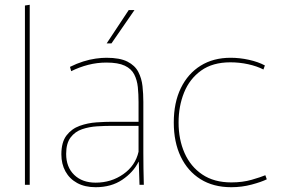

<svg xmlns="http://www.w3.org/2000/svg" viewBox="-20 -771 1171 801"><path d="M84 -748 104 -751V0H84Z M379 10Q334 10 302 -7.5Q270 -25 253 -56Q236 -87 236 -127Q236 -178 257.5 -206Q279 -234 312.5 -246Q346 -258 382.5 -260.5Q419 -263 449 -263H558V-345Q558 -378 555 -407.5Q552 -437 540 -460.5Q528 -484 500.5 -497Q473 -510 424 -510Q385 -510 348 -500.5Q311 -491 277 -474L272 -492Q300 -506 327 -514.5Q354 -523 379 -526.5Q404 -530 424 -530Q480 -530 511.5 -514Q543 -498 557 -471Q571 -444 574.5 -411.5Q578 -379 578 -346V-134Q578 -106 578.5 -69Q579 -32 580 0H562L559 -96H558Q536 -52 490 -21Q444 10 379 10ZM379 -9Q444 -9 494.5 -44.5Q545 -80 558 -138V-246H446Q418 -246 385 -244Q352 -242 322.5 -232Q293 -222 274.5 -197.5Q256 -173 256 -129Q256 -74 289.5 -41.5Q323 -9 379 -9ZM425 -590 517 -729H541L445 -590Z M945 10Q870 10 816.5 -23.5Q763 -57 734 -117.5Q705 -178 705 -260Q705 -343 734.5 -403.5Q764 -464 817 -497Q870 -530 942 -530Q980 -530 1018.5 -521.5Q1057 -513 1085 -498L1079 -481Q1052 -495 1015.5 -503Q979 -511 941 -511Q867 -511 819 -476.5Q771 -442 748 -385Q725 -328 725 -260Q725 -189 750 -132.5Q775 -76 824 -43Q873 -10 945 -10Q992 -10 1030 -21Q1068 -32 1087 -40L1093 -23Q1071 -12 1030 -1Q989 10 945 10Z"/></svg>

Font: Murecho Thin
Style: Regular
Weight: 100
Designer: Neil Summerour
Foundry: Positype
Version: Version 1.010